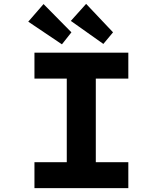

<svg xmlns="http://www.w3.org/2000/svg" viewBox="-20 -972 841 992"><path d="M158 0V-134H325V-566H158V-700H643V-566H475V-134H643V0ZM514 -745 346 -864 425 -952 564 -805ZM300 -743 126 -860 205 -951 349 -805Z"/></svg>

Font: Lexend Peta SemiBold
Style: Regular
Weight: 600
Designer: Bonnie Shaver-Troup, Thomas Jockin
Foundry: Lexend
Version: Version 1.007